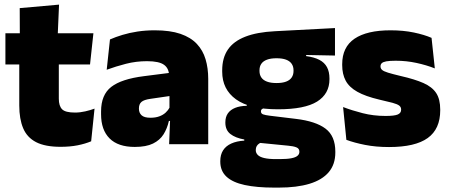

<svg xmlns="http://www.w3.org/2000/svg" viewBox="-20 -640 1993 852"><path d="M249 11.5Q180.5 11.5 140.2 -9.2Q100 -30 82.8 -71Q65.5 -112 65.5 -172V-436H241V-202Q241 -170 255.5 -155.2Q270 -140.5 312.5 -140.5Q335.5 -140.5 358.2 -145.8Q381 -151 399.5 -158L384.5 -13Q358.5 -2 324.5 4.8Q290.5 11.5 249 11.5ZM4 -354V-492.5H394.5L379.5 -354ZM68 -480.5 67.5 -604 242 -619.5 236 -480.5Z M730.5 0 735.5 -126 732 -130.5V-283.5L730.5 -301.5Q730.5 -336 708.2 -352.2Q686 -368.5 632.5 -368.5Q584 -368.5 539.2 -357Q494.5 -345.5 453.5 -330.5L468 -465Q493 -476 523.5 -485.2Q554 -494.5 590 -500Q626 -505.5 666.5 -505.5Q735 -505.5 780.8 -489.8Q826.5 -474 853.5 -445.2Q880.5 -416.5 892.2 -377Q904 -337.5 904 -290V0ZM578 12Q504 12 466.2 -25.8Q428.5 -63.5 428.5 -133V-145.5Q428.5 -219.5 473.8 -254.5Q519 -289.5 618.5 -302L744 -318L754.5 -217L648 -201.5Q619 -197.5 607.8 -187.8Q596.5 -178 596.5 -159V-157Q596.5 -139.5 608.2 -128.5Q620 -117.5 647.5 -117.5Q670.5 -117.5 687.2 -123.8Q704 -130 715.2 -140.5Q726.5 -151 733 -163.5L758 -103.5H729.5Q722 -70 705.8 -44Q689.5 -18 659 -3Q628.5 12 578 12Z M1213.5 -155Q1088.5 -155 1027.2 -199.2Q966 -243.5 966 -322V-328Q966 -383 991.2 -420Q1016.5 -457 1068.5 -477.2Q1120.5 -497.5 1200.5 -501.5L1466.5 -515.5V-393.5L1338.5 -396V-391Q1374 -386.5 1397 -374.5Q1420 -362.5 1431 -342Q1442 -321.5 1442 -291.5V-288.5Q1442 -223.5 1387 -189.2Q1332 -155 1213.5 -155ZM1204.5 66H1221Q1254 66 1273 62.2Q1292 58.5 1300.2 51.2Q1308.5 44 1308.5 34V33Q1308.5 19 1295.2 13.8Q1282 8.5 1259 6.5L1112 -8L1149.5 -10.5Q1139 -8.5 1131.2 -3.8Q1123.5 1 1119.2 8.2Q1115 15.5 1115 25.5V26.5Q1115 38.5 1123.8 47.5Q1132.5 56.5 1152.2 61.2Q1172 66 1204.5 66ZM1196.5 192.5Q1119.5 192.5 1066 181Q1012.5 169.5 985 144Q957.5 118.5 957.5 77V75Q957.5 46.5 970 27Q982.5 7.5 1006.5 -3.2Q1030.5 -14 1064 -16V-21Q1024.5 -28 1002.2 -45.5Q980 -63 980 -96V-97Q980 -121 991.2 -137Q1002.5 -153 1023.8 -161.5Q1045 -170 1075 -170.5V-190L1192.5 -160H1161Q1149 -160 1143.5 -156.5Q1138 -153 1138 -146V-145.5Q1138 -136 1147.5 -132.5Q1157 -129 1177.5 -126.5L1293 -112.5Q1381 -102 1424.5 -69.2Q1468 -36.5 1468 33V36.5Q1468 89.5 1438.8 124Q1409.5 158.5 1353.5 175.5Q1297.5 192.5 1217 192.5ZM1207 -271.5Q1233 -271.5 1249.5 -277.8Q1266 -284 1274.2 -296Q1282.5 -308 1282.5 -325V-328Q1282.5 -345 1274.2 -357Q1266 -369 1249.5 -375.2Q1233 -381.5 1207 -381.5Q1181.5 -381.5 1164.8 -375.2Q1148 -369 1139.8 -357.2Q1131.5 -345.5 1131.5 -328V-325Q1131.5 -308 1139.8 -296Q1148 -284 1164.8 -277.8Q1181.5 -271.5 1207 -271.5Z M1706.5 12.5Q1648 12.5 1600 3Q1552 -6.5 1517 -19.5L1502.5 -165Q1541.5 -150 1589.2 -137.8Q1637 -125.5 1691 -125.5Q1730.5 -125.5 1745.2 -132Q1760 -138.5 1760 -153V-154Q1760 -165 1751.5 -171.5Q1743 -178 1721.8 -183.8Q1700.5 -189.5 1663 -198Q1601.5 -212.5 1565.5 -232.8Q1529.5 -253 1514 -282Q1498.5 -311 1498.5 -351V-355Q1498.5 -431 1553.2 -468.2Q1608 -505.5 1713 -505.5Q1769.5 -505.5 1816.2 -495.8Q1863 -486 1895 -472L1909.5 -336.5Q1873 -351 1828 -360.8Q1783 -370.5 1736 -370.5Q1709 -370.5 1694.2 -367.8Q1679.5 -365 1674 -359.5Q1668.5 -354 1668.5 -346V-345Q1668.5 -336 1675.5 -329.8Q1682.5 -323.5 1702 -317.5Q1721.5 -311.5 1759 -302.5Q1820.5 -288.5 1859 -271.5Q1897.5 -254.5 1915.5 -227.2Q1933.5 -200 1933.5 -153.5V-150.5Q1933.5 -67.5 1878 -27.5Q1822.5 12.5 1706.5 12.5Z"/></svg>

Font: Anek Odia Medium ExtraBold
Style: Regular
Weight: 800
Version: Version 1.003